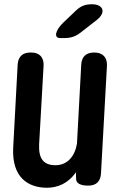

<svg xmlns="http://www.w3.org/2000/svg" viewBox="-20 -835 555 903"><path d="M362 -530 342 -159C332 -100 297 -58 241 -58C183 -58 161 -91 164 -156L185 -526C187 -565 166 -588 127 -588H124C86 -588 65 -569 63 -530L42 -140C35 0 113 48 201 48C250 48 301 28 337 -25L338 7C338 27 358 38 395 38C432 38 453 19 455 -20L483 -526C485 -565 463 -588 424 -588H423C385 -588 364 -569 362 -530ZM263 -656H283C312 -656 335 -663 358 -681L435 -741C480 -776 467 -815 412 -815C382 -815 360 -807 338 -786L279 -730C239 -692 232 -656 263 -656Z"/></svg>

Font: 寒蝉团圆体 Round
Style: Regular
Weight: 500
Designer: 寒蝉字型
Version: Version 2.700;Glyphs 3.1.1 (3135)